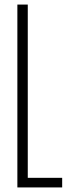

<svg xmlns="http://www.w3.org/2000/svg" viewBox="-20 -820 301 840"><path d="M56 0V-800H101.5V-42H252V0Z"/></svg>

Font: Big Shoulders Display Thin Light
Style: Regular
Weight: 300
Version: Version 2.002